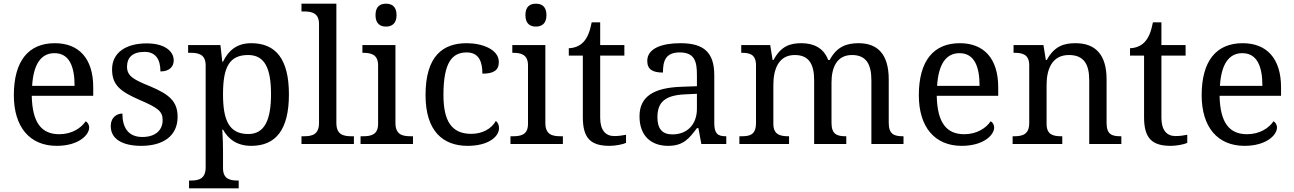

<svg xmlns="http://www.w3.org/2000/svg" viewBox="-20 -780 7009 1040"><path d="M287 10C406 10 463 -49 463 -89C463 -106 453 -119 444 -123C420 -87 370 -53 301 -53C205 -53 155 -115 152 -261H485V-307C485 -465 406 -546 277 -546C135 -546 55 -451 55 -264C55 -91 142 10 287 10ZM154 -315C161 -430 201 -492 275 -492C355 -492 384 -421 384 -315Z M745 10C863 10 942 -43 942 -147C942 -231 897 -269 792 -313C703 -349 668 -368 668 -419C668 -466 695 -499 763 -499C822 -499 849 -460 849 -393C895 -393 921 -417 921 -453C921 -503 871 -545 775 -545C662 -545 587 -495 587 -404C587 -317 635 -283 738 -238C835 -196 861 -178 861 -129C861 -75 822 -38 751 -38C670 -38 643 -95 643 -165C619 -165 580 -150 580 -96C580 -26 645 10 745 10Z M1004 240H1273V198H1270C1226 198 1188 190 1188 131V35C1188 10 1187 -39 1184 -78H1188C1217 -26 1264 10 1341 10C1473 10 1545 -76 1545 -269C1545 -461 1473 -546 1341 -546C1263 -546 1218 -507 1188 -446H1184L1174 -536H999V-494H1012C1056 -494 1094 -485 1094 -426V126C1094 189 1057 198 1012 198H1004ZM1325 -54C1220 -54 1188 -130 1188 -269C1188 -413 1220 -482 1324 -482C1413 -482 1448 -412 1448 -270C1448 -130 1413 -54 1325 -54Z M1613 0H1897V-42H1884C1839 -42 1802 -51 1802 -114V-760H1613V-718H1626C1670 -718 1708 -709 1708 -650V-114C1708 -51 1671 -42 1626 -42H1613Z M2071 -636C2102 -636 2128 -652 2128 -698C2128 -745 2102 -760 2071 -760C2039 -760 2014 -745 2014 -698C2014 -652 2039 -636 2071 -636ZM1933 0H2217V-42H2204C2159 -42 2122 -51 2122 -114V-536H1943V-494H1946C1990 -494 2028 -485 2028 -426V-109C2028 -50 1990 -42 1946 -42H1933Z M2513 10C2626 10 2683 -40 2683 -86C2683 -104 2676 -117 2666 -125C2643 -84 2595 -55 2533 -55C2426 -55 2382 -124 2382 -266C2382 -445 2431 -496 2508 -496C2575 -496 2593 -444 2593 -381C2652 -381 2682 -398 2682 -444C2682 -513 2591 -546 2508 -546C2381 -546 2285 -479 2285 -265C2285 -69 2380 10 2513 10Z M2883 -636C2914 -636 2940 -652 2940 -698C2940 -745 2914 -760 2883 -760C2851 -760 2826 -745 2826 -698C2826 -652 2851 -636 2883 -636ZM2745 0H3029V-42H3016C2971 -42 2934 -51 2934 -114V-536H2755V-494H2758C2802 -494 2840 -485 2840 -426V-109C2840 -50 2802 -42 2758 -42H2745Z M3282 10C3314 10 3354 2 3371 -6V-50C3350 -46 3331 -43 3307 -43C3261 -43 3231 -74 3231 -142V-479H3362V-536H3231V-659H3185C3175 -608 3162 -575 3139 -551C3117 -528 3085 -519 3061 -519V-479H3137V-145C3137 -30 3181 10 3282 10Z M3599 10C3682 10 3713 -30 3755 -86H3763L3779 0H3914V-42H3911C3866 -42 3849 -58 3849 -114V-373C3849 -500 3788 -546 3666 -546C3567 -546 3486 -519 3486 -450C3486 -404 3515 -387 3571 -387C3571 -450 3585 -496 3662 -496C3744 -496 3755 -445 3755 -373V-313L3672 -310C3519 -305 3444 -256 3444 -150C3444 -41 3510 10 3599 10ZM3622 -52C3567 -52 3541 -83 3541 -145C3541 -223 3578 -264 3691 -269L3755 -272V-191C3755 -106 3703 -52 3622 -52Z M3985 0H4254V-42H4251C4207 -42 4169 -50 4169 -109V-320C4169 -406 4198 -482 4285 -482C4362 -482 4390 -432 4390 -345V0H4564V-42H4561C4516 -42 4484 -51 4484 -114V-333C4484 -413 4512 -482 4595 -482C4672 -482 4700 -432 4700 -345V0H4874V-42H4871C4826 -42 4794 -51 4794 -114V-350C4794 -487 4733 -546 4631 -546C4569 -546 4514 -530 4474 -455H4466C4441 -522 4385 -546 4321 -546C4259 -546 4210 -530 4170 -455H4165L4152 -536H3995V-494H3998C4042 -494 4075 -485 4075 -426V-114C4075 -51 4043 -42 3998 -42H3985Z M5189 10C5308 10 5365 -49 5365 -89C5365 -106 5355 -119 5346 -123C5322 -87 5272 -53 5203 -53C5107 -53 5057 -115 5054 -261H5387V-307C5387 -465 5308 -546 5179 -546C5037 -546 4957 -451 4957 -264C4957 -91 5044 10 5189 10ZM5056 -315C5063 -430 5103 -492 5177 -492C5257 -492 5286 -421 5286 -315Z M5465 0H5734V-42H5729C5685 -42 5649 -50 5649 -109V-320C5649 -406 5679 -482 5770 -482C5851 -482 5880 -432 5880 -345V0H6054V-42H6049C6004 -42 5974 -51 5974 -114V-350C5974 -487 5911 -546 5806 -546C5742 -546 5691 -530 5650 -455H5645L5632 -536H5470V-494H5475C5519 -494 5555 -485 5555 -426V-114C5555 -51 5518 -42 5473 -42H5465Z M6322 10C6354 10 6394 2 6411 -6V-50C6390 -46 6371 -43 6347 -43C6301 -43 6271 -74 6271 -142V-479H6402V-536H6271V-659H6225C6215 -608 6202 -575 6179 -551C6157 -528 6125 -519 6101 -519V-479H6177V-145C6177 -30 6221 10 6322 10Z M6721 10C6840 10 6897 -49 6897 -89C6897 -106 6887 -119 6878 -123C6854 -87 6804 -53 6735 -53C6639 -53 6589 -115 6586 -261H6919V-307C6919 -465 6840 -546 6711 -546C6569 -546 6489 -451 6489 -264C6489 -91 6576 10 6721 10ZM6588 -315C6595 -430 6635 -492 6709 -492C6789 -492 6818 -421 6818 -315Z"/></svg>

Font: Noto Serif Thai
Style: Regular
Weight: 400
Designer: Monotype Design Team
Foundry: Monotype Imaging Inc.
Version: Version 1.901